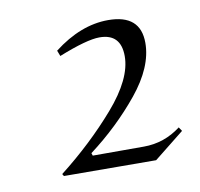

<svg xmlns="http://www.w3.org/2000/svg" viewBox="-49 -826 452 433"><g transform="rotate(-10 177.0 -610.0)"><path d="M224 -775Q298 -775 298 -710Q298 -655 249 -595Q200 -535 135 -486L137 -480H254Q301 -480 339 -509L345 -500L276 -445L65 -446L62 -451Q135 -508 191 -572.5Q247 -637 247 -688.5Q247 -740 198 -740Q169 -740 104 -714L99 -727Q161 -775 224 -775Z"/></g></svg>

Font: Felipa
Style: Regular
Weight: 400
Designer: Javier Alcaraz
Foundry: Fontstage
Version: Version 1.001